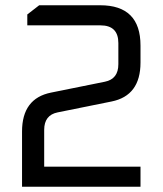

<svg xmlns="http://www.w3.org/2000/svg" viewBox="-20 -710 618 730"><path d="M63.8 0V-209.9Q63.8 -335.8 173.9 -357.9L378.8 -399.3Q430 -409.5 430 -466V-546.2Q430 -613.6 362 -613.6H83.8V-655L129 -690H361Q514.2 -690 514.2 -536.8V-472.1Q514.2 -346.2 404.1 -324.1L199.2 -282.7Q148 -272.5 148 -216V-76.4H514.2V0Z"/></svg>

Font: Oxanium ExtraLight
Style: Regular
Weight: 200
Designer: Severin Meyer
Version: Version 2.000